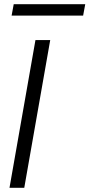

<svg xmlns="http://www.w3.org/2000/svg" viewBox="-20 -890 424 910"><path d="M25 0 148 -700H218L95 0ZM35 -816 45 -870H384L374 -816Z"/></svg>

Font: DM Sans 28pt Light
Style: Italic
Weight: 300
Italic angle: -10°
Version: Version 4.004;gftools[0.9.30]